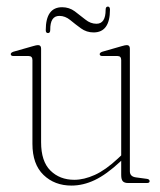

<svg xmlns="http://www.w3.org/2000/svg" viewBox="-20 -570 499 598"><path d="M81 -122V-383Q81 -395.5 69 -395.5H22Q13.5 -395.5 13.5 -401.5Q13.5 -406 22 -409L83.5 -426.5Q93.5 -429.5 98.5 -429.5Q108 -429.5 108 -418.5V-127Q108 -67.5 137 -38.8Q166 -10 211.5 -10Q241.5 -10 275.2 -25.2Q309 -40.5 347.5 -76.5L357.5 -86V-383Q357.5 -395.5 346 -395.5H299Q290.5 -395.5 290.5 -401.5Q290.5 -406 299 -409L360 -426.5Q370 -429.5 375 -429.5Q384.5 -429.5 384.5 -418.5V-36.5Q384.5 -20 403.5 -17.5L437 -13Q446 -12 446 -5.5Q446 0 437.5 0H379Q367.5 0 362.5 -5.5Q357.5 -11 357.5 -25V-69.5L354.5 -66.5Q311.5 -26.5 275.2 -9.2Q239 8 202.5 8Q150 8 115.5 -25.2Q81 -58.5 81 -122ZM271.5 -469Q249.5 -469 232 -481.8Q214.5 -494.5 198.8 -507.5Q183 -520.5 165 -520.5Q136 -520.5 136.5 -477Q136.5 -467 129.5 -467Q122.5 -467 122.5 -476Q122.5 -547.5 173.5 -547.5Q195.5 -547.5 212.8 -534.8Q230 -522 246 -509Q262 -496 280.5 -496Q309 -496 309 -539.5Q309 -549.5 316 -549.5Q322.5 -549.5 322.5 -540Q322.5 -469 271.5 -469Z"/></svg>

Font: Fraunces 144pt S050 Thin
Style: Regular
Weight: 100
Version: Version 1.000; ttfautohint (v1.8.3)